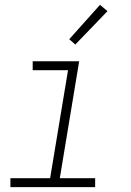

<svg xmlns="http://www.w3.org/2000/svg" viewBox="-20 -773 540 793"><path d="M373 0H23V-37H187L261 -483H115V-520H307L227 -37H373ZM291 -589 266 -611 393 -753 424 -727Z"/></svg>

Font: Iosevka Extralight Oblique
Style: Regular
Weight: 200
Italic angle: -9°
Monospace: yes
Designer: Belleve Invis
Foundry: Belleve Invis
Version: Version 32.5.0; ttfautohint (v1.8.4)